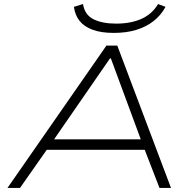

<svg xmlns="http://www.w3.org/2000/svg" viewBox="-20 -931 962 951"><path d="M17 0 507 -705H561L827 0H770L691 -204L725 -189H179L222 -204L79 0ZM525 -642 239 -228 206 -241H714L682 -228L529 -642ZM544 -768Q481 -768 439 -783.5Q397 -799 374.5 -827Q352 -855 346 -897L391 -911Q400 -857 443.5 -835.5Q487 -814 555 -814Q628 -814 680.5 -837.5Q733 -861 763 -911L800 -897Q777 -855 740.5 -826.5Q704 -798 655 -783Q606 -768 544 -768Z"/></svg>

Font: Nunito Sans 7pt Expanded ExtraLight
Style: Italic
Weight: 250
Width: 7
Italic angle: -9°
Designer: Vernon Adams
Foundry: Vernon Adams
Version: Version 3.101;gftools[0.9.27]